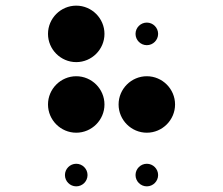

<svg xmlns="http://www.w3.org/2000/svg" viewBox="-20 -670 790 680"><path d="M150 -550C150 -495 195 -450 250 -450C305 -450 350 -495 350 -550C350 -605 305 -650 250 -650C195 -650 150 -605 150 -550ZM150 -300C150 -245 195 -200 250 -200C305 -200 350 -245 350 -300C350 -355 305 -400 250 -400C195 -400 150 -355 150 -300ZM210 -50C210 -28 228 -10 250 -10C272 -10 290 -28 290 -50C290 -72 272 -90 250 -90C228 -90 210 -72 210 -50ZM460 -550C460 -528 478 -510 500 -510C522 -510 540 -528 540 -550C540 -572 522 -590 500 -590C478 -590 460 -572 460 -550ZM400 -300C400 -245 445 -200 500 -200C555 -200 600 -245 600 -300C600 -355 555 -400 500 -400C445 -400 400 -355 400 -300ZM460 -50C460 -28 478 -10 500 -10C522 -10 540 -28 540 -50C540 -72 522 -90 500 -90C478 -90 460 -72 460 -50Z"/></svg>

Font: APH Braille Shadows
Style: Regular
Weight: 400
Designer: M R Gray
Version: Version 1.1